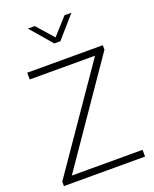

<svg xmlns="http://www.w3.org/2000/svg" viewBox="-179 -1102 964 1201"><g transform="rotate(-20 303.0 -501.5)"><path d="M33 0H573V-45H102L563 -715V-745H60V-700H495L33 -30ZM282 -859H322L448 -1003H402L302 -892L204 -1003H158Z"/></g></svg>

Font: Plus Jakarta Sans ExtraLight
Style: Regular
Weight: 200
Designer: Gumpita Rahayu
Foundry: Tokotype
Version: Version 2.004; ttfautohint (v1.8.3)